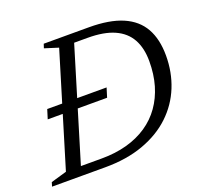

<svg xmlns="http://www.w3.org/2000/svg" viewBox="-134 -807 990 942"><g transform="rotate(-20 361.0 -336.5)"><path d="M76.5 -317.5 91.5 -366H401.5L386.5 -317.5ZM259.5 -46.5Q331.5 -46.5 391.5 -63Q451.5 -79.5 498.2 -111Q545 -142.5 577 -187.8Q609 -233 625.8 -290Q642.5 -347 642.5 -415.5Q642.5 -484 616.5 -531Q590.5 -578 536.5 -602.2Q482.5 -626.5 397 -626.5H278L293.5 -673H421Q527.5 -673 595.8 -643.8Q664 -614.5 696.5 -556.8Q729 -499 729 -413.5Q729 -326.5 698.5 -251.2Q668 -176 608.5 -119.8Q549 -63.5 461.8 -31.8Q374.5 0 261 0H87.5L102.5 -46.5ZM249.5 -629 178 -651.5 185 -673H341L137 0H-16.5L-10 -21.5L72.5 -45.5Z"/></g></svg>

Font: Newsreader 17pt
Style: Italic
Weight: 400
Italic angle: -17°
Version: Version 1.003